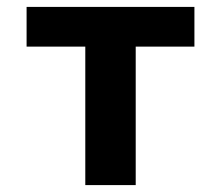

<svg xmlns="http://www.w3.org/2000/svg" viewBox="-20 -536 640 556"><path d="M227 0H373V-401H543V-516H57V-401H227Z"/></svg>

Font: IBM Plex Mono
Style: Bold
Weight: 700
Monospace: yes
Designer: Mike Abbink, Paul van der Laan, Pieter van Rosmalen
Foundry: Bold Monday
Version: Version 2.004